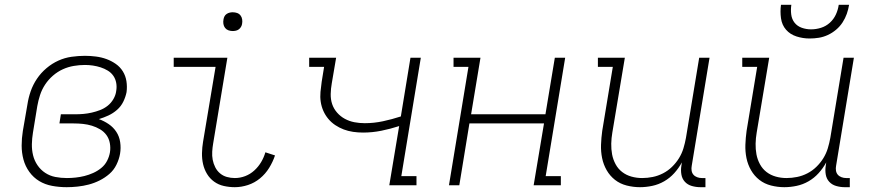

<svg xmlns="http://www.w3.org/2000/svg" viewBox="-20 -770 3640 798"><path d="M257 8Q226 8 196.5 2.5Q167 -3 143 -17.5Q119 -32 102 -55.5Q85 -79 77.5 -107Q70 -135 70 -165Q70 -195 75 -226L94 -336Q98 -363 107.5 -390.5Q117 -418 133.5 -442.5Q150 -467 173 -486.5Q196 -506 222.5 -518Q249 -530 277.5 -534Q306 -538 333 -538Q356 -538 379 -535Q402 -532 422.5 -524.5Q443 -517 461 -504.5Q479 -492 490.5 -473.5Q502 -455 505.5 -432.5Q509 -410 506 -387Q502 -367 492.5 -347.5Q483 -328 466.5 -313.5Q450 -299 430.5 -290Q411 -281 391 -275Q413 -267 432 -254Q451 -241 463.5 -222Q476 -203 479.5 -179Q483 -155 479 -131Q475 -108 464 -85.5Q453 -63 434.5 -47Q416 -31 394 -20Q372 -9 349 -3Q326 3 302.5 5.5Q279 8 257 8ZM258 -30Q276 -30 294.5 -32Q313 -34 331 -38.5Q349 -43 367 -51Q385 -59 400.5 -71.5Q416 -84 425 -101.5Q434 -119 437 -137Q440 -156 436.5 -175Q433 -194 422.5 -208.5Q412 -223 396 -232.5Q380 -242 362 -247.5Q344 -253 325 -255Q306 -257 286 -257H227L233 -295H293Q310 -295 327 -296.5Q344 -298 361.5 -302Q379 -306 396 -312.5Q413 -319 427.5 -330.5Q442 -342 451.5 -358.5Q461 -375 463 -392Q466 -409 463 -425.5Q460 -442 451 -455Q442 -468 428 -476.5Q414 -485 398.5 -490Q383 -495 366.5 -497.5Q350 -500 333 -500Q310 -500 286.5 -496Q263 -492 241 -482Q219 -472 200 -455.5Q181 -439 167.5 -418.5Q154 -398 146.5 -375Q139 -352 135 -329L117 -219Q113 -195 112.5 -171Q112 -147 117.5 -124.5Q123 -102 136 -83Q149 -64 168 -51.5Q187 -39 210 -34.5Q233 -30 258 -30Z M956 8Q933 8 910.5 3Q888 -2 870 -15Q852 -28 840.5 -47Q829 -66 824 -88Q819 -110 819.5 -133.5Q820 -157 824 -181L876 -492H702V-530H925L866 -174Q863 -157 862 -139.5Q861 -122 864 -106Q867 -90 874.5 -75Q882 -60 894.5 -49.5Q907 -39 923 -34.5Q939 -30 956 -30Q978 -30 999 -38Q1020 -46 1037 -61.5Q1054 -77 1065.5 -96.5Q1077 -116 1083 -137L1123 -124Q1114 -97 1098.5 -72Q1083 -47 1060.5 -28.5Q1038 -10 1010.5 -1Q983 8 956 8ZM947 -641Q938 -641 929.5 -644Q921 -647 915.5 -654Q910 -661 908.5 -670.5Q907 -680 909 -690Q910 -696 913 -702Q916 -708 922 -712Q928 -716 934.5 -717.5Q941 -719 947 -719Q957 -719 965.5 -716Q974 -713 979.5 -706Q985 -699 986.5 -689.5Q988 -680 986 -670Q985 -664 981.5 -658Q978 -652 972.5 -648Q967 -644 960.5 -642.5Q954 -641 947 -641Z M1598 0 1639 -246Q1602 -234 1564.5 -226.5Q1527 -219 1489 -219Q1468 -219 1447.5 -222Q1427 -225 1408.5 -232Q1390 -239 1373.5 -250Q1357 -261 1344.5 -276Q1332 -291 1324 -309Q1316 -327 1313 -347Q1310 -367 1312 -388Q1314 -409 1317 -430L1327 -492H1265V-530H1377L1359 -424Q1355 -402 1354.5 -379.5Q1354 -357 1360.5 -337.5Q1367 -318 1381 -302Q1395 -286 1413.5 -276Q1432 -266 1453 -262Q1474 -258 1496 -258Q1534 -258 1571.5 -266Q1609 -274 1646 -286L1686 -530H1729L1648 -38H1711V0Z M1846 0 1927 -492H1865V-530H1977L1938 -295H2247L2286 -530H2329L2248 -38H2311V0H2198L2241 -257H1931L1889 0Z M2640 8Q2612 8 2584.5 1Q2557 -6 2536 -22.5Q2515 -39 2501.5 -62.5Q2488 -86 2482.5 -113Q2477 -140 2478 -168.5Q2479 -197 2483 -226L2527 -492H2465V-530H2577L2525 -219Q2521 -196 2520.5 -173Q2520 -150 2524 -128.5Q2528 -107 2538.5 -87.5Q2549 -68 2566 -55Q2583 -42 2604.5 -36Q2626 -30 2649 -30Q2671 -30 2693 -34.5Q2715 -39 2735.5 -49.5Q2756 -60 2773 -76.5Q2790 -93 2802 -112.5Q2814 -132 2820.5 -153.5Q2827 -175 2831 -197L2886 -530H2929L2855 -81Q2853 -71 2854.5 -61Q2856 -51 2862 -44Q2868 -37 2877.5 -33.5Q2887 -30 2897 -30H2912V8H2891Q2873 8 2855.5 3Q2838 -2 2826.5 -14.5Q2815 -27 2812 -45Q2809 -63 2812 -81L2814 -95Q2801 -71 2782.5 -50.5Q2764 -30 2740.5 -16.5Q2717 -3 2691 2.5Q2665 8 2640 8Z M3240 8Q3212 8 3184.5 1Q3157 -6 3136 -22.5Q3115 -39 3101.5 -62.5Q3088 -86 3082.5 -113Q3077 -140 3078 -168.5Q3079 -197 3083 -226L3127 -492H3065V-530H3177L3125 -219Q3121 -196 3120.5 -173Q3120 -150 3124 -128.5Q3128 -107 3138.5 -87.5Q3149 -68 3166 -55Q3183 -42 3204.5 -36Q3226 -30 3249 -30Q3271 -30 3293 -34.5Q3315 -39 3335.5 -49.5Q3356 -60 3373 -76.5Q3390 -93 3402 -112.5Q3414 -132 3420.5 -153.5Q3427 -175 3431 -197L3486 -530H3529L3455 -81Q3453 -71 3454.5 -61Q3456 -51 3462 -44Q3468 -37 3477.5 -33.5Q3487 -30 3497 -30H3512V8H3491Q3473 8 3455.5 3Q3438 -2 3426.5 -14.5Q3415 -27 3412 -45Q3409 -63 3412 -81L3414 -95Q3401 -71 3382.5 -50.5Q3364 -30 3340.5 -16.5Q3317 -3 3291 2.5Q3265 8 3240 8ZM3345 -610Q3317 -610 3290.5 -618.5Q3264 -627 3247 -646.5Q3230 -666 3226 -694Q3222 -722 3226 -750H3269Q3266 -730 3268.5 -710Q3271 -690 3282.5 -675.5Q3294 -661 3312.5 -654.5Q3331 -648 3351 -648Q3372 -648 3392.5 -654.5Q3413 -661 3429 -675.5Q3445 -690 3454 -709.5Q3463 -729 3466 -750H3509Q3506 -731 3499.5 -712.5Q3493 -694 3482 -677Q3471 -660 3455 -646.5Q3439 -633 3420.5 -624.5Q3402 -616 3383 -613Q3364 -610 3345 -610Z"/></svg>

Font: Iosevka Curly Slab XLtEx
Style: Italic
Weight: 200
Width: 7
Italic angle: -9°
Monospace: yes
Designer: Belleve Invis
Foundry: Belleve Invis
Version: Version 11.1.0; ttfautohint (v1.8.3)